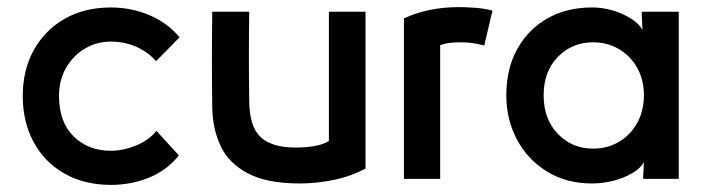

<svg xmlns="http://www.w3.org/2000/svg" viewBox="-20 -503 1985 540"><path d="M420 -135 483 -66Q451 -25 400.5 -4Q350 17 292 17Q217 17 161 -15Q105 -47 74.5 -103.5Q44 -160 44 -233Q44 -307 75.5 -363Q107 -419 162.5 -450.5Q218 -482 292 -482Q349 -482 400 -460.5Q451 -439 485 -398L419 -331Q395 -358 362 -372Q329 -386 292 -386Q252 -386 219 -366.5Q186 -347 166 -312.5Q146 -278 146 -233Q146 -160 187 -119.5Q228 -79 292 -79Q326 -79 362 -93.5Q398 -108 420 -135Z M905 -470H1008V-29Q967 -7 919 3Q871 13 823 13Q731 13 677 -15.5Q623 -44 600.5 -92.5Q578 -141 577 -199Q576 -270 576 -334.5Q576 -399 577 -470H681Q679 -345 681 -220Q681 -148 712.5 -118Q744 -88 811 -88Q843 -88 868 -93Q893 -98 905 -107Z M1365 -473 1342 -375Q1323 -380 1307.5 -382Q1292 -384 1276 -384Q1260 -384 1246 -382.5Q1232 -381 1218 -376V0H1116V-451Q1149 -467 1188.5 -475Q1228 -483 1271 -483Q1291 -483 1317.5 -481Q1344 -479 1365 -473Z M1645 -482Q1689 -482 1730.5 -463.5Q1772 -445 1787 -419L1785 -459V-470H1889V0H1789V-7L1791 -47Q1781 -29 1757.5 -15.5Q1734 -2 1704.5 5.5Q1675 13 1645 13Q1573 13 1518.5 -20.5Q1464 -54 1434 -110.5Q1404 -167 1404 -235Q1404 -310 1435 -365.5Q1466 -421 1520 -451.5Q1574 -482 1645 -482ZM1648 -85Q1689 -85 1721.5 -104.5Q1754 -124 1772.5 -158Q1791 -192 1791 -235Q1791 -278 1772.5 -311.5Q1754 -345 1721.5 -364.5Q1689 -384 1648 -384Q1589 -384 1549 -343Q1509 -302 1509 -235Q1509 -168 1549 -126.5Q1589 -85 1648 -85Z"/></svg>

Font: Kreadon Light
Style: Bold
Weight: 600
Designer: Reiya WATANABE
Foundry: StudioGnu
Version: Version 1.003; ttfautohint (v1.8.4.7-5d5b);gftools[0.9.32]